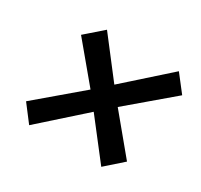

<svg xmlns="http://www.w3.org/2000/svg" viewBox="-109 -636 796 761"><g transform="rotate(30 289.0 -255.0)"><path d="M102 -14 297 -188 432 -14 510 -83 370 -252 568 -420 509 -496 314 -322 180 -496 101 -427 242 -258 44 -90Z"/></g></svg>

Font: Jost* 500 Medium Italic
Style: Italic
Weight: 500
Italic angle: -10°
Version: Version 3.200; ttfautohint (v0.97) -l 8 -r 50 -G 200 -x 14 -